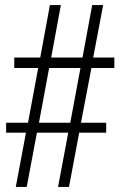

<svg xmlns="http://www.w3.org/2000/svg" viewBox="-20 -734 475 754"><path d="M42 0 82 -213H4V-252H90L130 -467H36V-508H138L176 -714H219L181 -508H304L342 -714H385L346 -508H429V-467H339L298 -252H397V-213H291L251 0H208L248 -213H125L85 0ZM133 -252H256L296 -467H173Z"/></svg>

Font: Noto Serif Ethiopic ExtraCondensed Light
Style: Regular
Weight: 300
Width: 2
Designer: Monotype Design Team
Foundry: Monotype Imaging Inc.
Version: Version 2.102; ttfautohint (v1.8.4.7-5d5b)